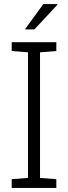

<svg xmlns="http://www.w3.org/2000/svg" viewBox="-20 -917 332 937"><path d="M37.1 0V-42.5L116.7 -48.8V-661.6L37.1 -668V-710.9H254.9V-668L175.3 -661.6V-48.8L254.9 -42.5V0ZM102.5 -774.9 191.4 -897H259.8L260.7 -894.5L147.9 -773.4H105Z"/></svg>

Font: Roboto Slab Light
Style: Regular
Weight: 300
Designer: Google
Version: Version 2.000; ttfautohint (v1.8.1.43-b0c9)